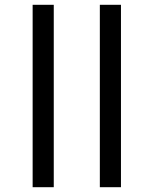

<svg xmlns="http://www.w3.org/2000/svg" viewBox="-20 -780 640 800"><path d="M116 0V-760H204V0ZM396 0V-760H484V0Z"/></svg>

Font: Noto Sans Mono Medium
Style: Regular
Weight: 500
Designer: Monotype Design Team
Foundry: Monotype Imaging Inc.
Version: Version 2.014